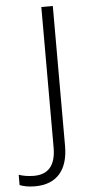

<svg xmlns="http://www.w3.org/2000/svg" viewBox="-148 -749 460 966"><g transform="rotate(-5 82.0 -266.0)"><path d="M-11 182C101 182 157 112 157 -7V-714H99V-5C99 86 61 129 -12 129C-41 129 -68 124 -88 117V169C-70 176 -46 182 -11 182Z"/></g></svg>

Font: Noto Sans Malayalam Light
Style: Regular
Weight: 300
Designer: Jelle Bosma - Monotype Design Team
Foundry: Monotype Imaging Inc.
Version: Version 2.104